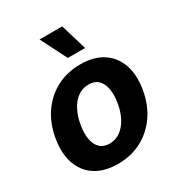

<svg xmlns="http://www.w3.org/2000/svg" viewBox="-185 -897 952 1028"><g transform="rotate(-30 290.5 -383.0)"><path d="M245.7 10.5Q162.1 10.4 107.4 -25.2Q52.6 -60.8 30.6 -124.6Q8.5 -188.3 22.5 -273Q36.1 -357 78.6 -419.9Q121.1 -482.7 186.7 -517.7Q252.3 -552.7 334.8 -552.7Q417.9 -552.7 472.5 -517.1Q527.1 -481.5 549.5 -417.6Q571.8 -353.7 557.6 -268.8Q544.1 -185.2 501.4 -122.3Q458.7 -59.5 393.3 -24.6Q327.9 10.4 245.7 10.5ZM260.7 -106.2Q299 -106.4 328.6 -128.2Q358.2 -150 377.8 -187.8Q397.5 -225.7 405.1 -273.6Q413 -320.9 406.3 -357.9Q399.7 -394.8 378.2 -416.1Q356.7 -437.4 319.3 -437.1Q281.2 -437.4 251.4 -415.4Q221.6 -393.5 202.1 -355.5Q182.6 -317.6 175 -269.3Q167.1 -222.6 173.5 -185.6Q179.9 -148.6 201.6 -127.5Q223.3 -106.4 260.7 -106.2ZM295.1 -615.6 213.3 -777.1H353.5L401.8 -615.6Z"/></g></svg>

Font: Inter Tight
Style: Italic
Weight: 400
Italic angle: -9.39999°
Designer: Rasmus Andersson
Foundry: rsms
Version: Version 3.002